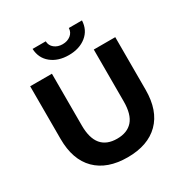

<svg xmlns="http://www.w3.org/2000/svg" viewBox="-203 -1064 1194 1239"><g transform="rotate(-30 394.0 -444.5)"><path d="M77 -308V-700H239V-314Q239 -126 395 -126Q471 -126 511 -171.5Q551 -217 551 -314V-700H711V-308Q711 -153 628 -70.5Q545 12 394 12Q243 12 160 -70.5Q77 -153 77 -308ZM211 -901H309Q310 -869 334.5 -849.5Q359 -830 395 -830Q431 -830 455.5 -849.5Q480 -869 481 -901H579Q576 -831 525 -790Q474 -749 395 -749Q316 -749 265 -790Q214 -831 211 -901Z"/></g></svg>

Font: CMG Sans
Style: Bold
Weight: 700
Designer: Julieta Ulanovsky
Foundry: Julieta Ulanovsky
Version: Version 7.200